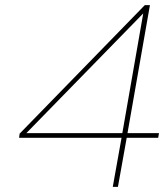

<svg xmlns="http://www.w3.org/2000/svg" viewBox="-20 -724 636 744"><path d="M54 -190 56 -206 541 -704H561L474 -208H596L593 -190H471L437 0H417L451 -190ZM535 -672 82 -208H454Z"/></svg>

Font: Fz Poppins Thin
Style: Italic
Weight: 100
Italic angle: -10°
Designer: Ninad Kale (Devanagari), Jonny Pinhorn (Latin)
Foundry: Indian Type Foundry
Version: Vit hóa bi Vntype.Com & FontZin.Com